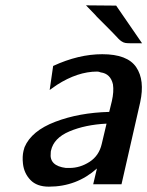

<svg xmlns="http://www.w3.org/2000/svg" viewBox="-20 -689 552 719"><path d="M68 -124Q70 -132 72 -138Q98 -199 187 -233Q276 -267 389 -270L399 -311Q407 -346 403 -373Q394 -413 357 -418Q350 -421 344 -421Q271 -421 193 -371L166 -352L179 -442Q274 -486 363 -486Q457 -486 490 -437.5Q523 -389 505 -306L435 1H329L343 -58Q267 10 163 10Q118 10 94 -15Q70 -40 66 -76Q63 -103 68 -124ZM171 -125Q170 -122 170 -116Q164 -68 227 -60H240Q280 -60 315.5 -83Q351 -106 361 -150L379 -226Q299 -222 240 -197Q181 -172 171 -125ZM302 -669Q321 -669 358.5 -668.5Q396 -668 415 -668L512 -527H470Q458 -527 450.5 -528Q443 -529 435.5 -534Q428 -539 424 -543.5Q420 -548 407.5 -561Q395 -574 385 -584L343 -626Q341 -629 335 -635Z"/></svg>

Font: Coval
Style: Medium Italic
Weight: 500
Foundry: Context Ltd
Version: Version 001.000